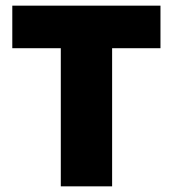

<svg xmlns="http://www.w3.org/2000/svg" viewBox="-20 -659 611 679"><path d="M195 0V-603.5H376.5V0ZM23.5 -488.5V-639H547.5V-488.5Z"/></svg>

Font: Anek Latin ExtraBold
Style: Regular
Weight: 800
Designer: Yesha Goshar
Foundry: Ek Type
Version: Version 1.003